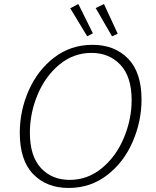

<svg xmlns="http://www.w3.org/2000/svg" viewBox="-20 -924 772 951"><path d="M78 -266Q78 -376 122.5 -476.5Q167 -577 249 -639.5Q331 -702 438 -702Q548 -702 614.5 -633.5Q681 -565 681 -431Q681 -323 637 -221.5Q593 -120 510.5 -56.5Q428 7 320 7Q211 7 144.5 -61.5Q78 -130 78 -266ZM632 -428Q632 -544 576.5 -603Q521 -662 433 -662Q344 -662 274 -604Q204 -546 166 -454.5Q128 -363 128 -267Q128 -151 182.5 -92Q237 -33 325 -33Q414 -33 484.5 -91Q555 -149 593.5 -241Q632 -333 632 -428ZM440 -759 412 -744 328 -883 368 -904ZM563 -757 535 -744 454 -884 495 -904Z"/></svg>

Font: Bitter Pro Light
Style: Italic
Weight: 300
Italic angle: -9°
Designer: Sol Matas, and Bitter project Authors
Foundry: Sol Matas
Version: Version 1.010